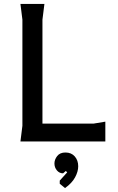

<svg xmlns="http://www.w3.org/2000/svg" viewBox="-20 -720 602 977"><path d="M84 0 94 -80V-620L84 -700H206L196 -620V-91H456L516 -101V0ZM311 237 284 215V199L322 157L315 150L301 162Q282 162 269.5 147Q257 132 257 112Q257 92 271 74Q285 56 313 56Q343 56 360.5 76Q378 96 378 126Q378 153 362 182.5Q346 212 311 237Z"/></svg>

Font: AR One Sans Medium
Style: Regular
Weight: 500
Designer: Niteesh Yadav
Foundry: Niteesh Yadav
Version: Version 1.001;gftools[0.9.33]